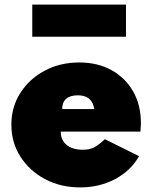

<svg xmlns="http://www.w3.org/2000/svg" viewBox="-20 -800 672 836"><path d="M329 16Q413 16 481.2 -20.2Q549.5 -56.5 585.5 -120L436.5 -194Q409.5 -168 389.2 -158Q369 -148 341 -148Q295.5 -148 270 -169Q244.5 -190 244.5 -227H591.5Q593 -246.5 593.2 -252.2Q593.5 -258 593.5 -264.5Q593.5 -343 559.5 -402.2Q525.5 -461.5 465.2 -494.8Q405 -528 325 -528Q241.5 -528 174.5 -492.2Q107.5 -456.5 68.5 -395.2Q29.5 -334 29.5 -257Q29.5 -179.5 69 -117.8Q108.5 -56 176.2 -20Q244 16 329 16ZM250.5 -325Q251.5 -385 319.5 -385Q381 -385 390.5 -325ZM120.5 -640H528.5V-780H120.5Z"/></svg>

Font: Spartan Black
Style: Regular
Weight: 900
Designer: Matt Bailey, Mirko Velimirovic
Foundry: Matt Bailey
Version: Version 1.003; ttfautohint (v1.8.3)